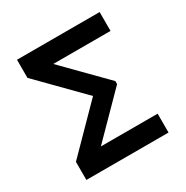

<svg xmlns="http://www.w3.org/2000/svg" viewBox="-165 -858 965 996"><g transform="rotate(-30 317.5 -360.0)"><path d="M562 0V-113H222L456.5 -351V-369L222 -607H565V-720H70V-611.5L317.5 -360L70 -108.5V0Z"/></g></svg>

Font: Hauora
Style: Bold
Weight: 700
Designer: Wayne Shih
Foundry: WCYS
Version: Version 1.001;hotconv 1.0.109;makeotfexe 2.5.65596